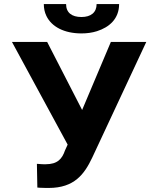

<svg xmlns="http://www.w3.org/2000/svg" viewBox="-20 -918 785 948"><path d="M207.3 10H220.5C347.6 10 396.7 -58.6 435 -139L702.3 -711H527.4L385.5 -375L212.8 -711H39L314 -204L300.8 -175C286.7 -133.9 264.4 -107 205.1 -107H195.8C191.7 -107 187.7 -107.2 183.7 -107.5L171.6 -108.5C167.5 -108.8 164.4 -109 162.2 -109L164.4 8C167.3 8.7 171.2 9 176 9C185.6 9 197.5 10 207.3 10ZM382.2 -834C334.4 -834 306.3 -855.4 306.3 -898H196.3C196.3 -876.7 200.5 -857.2 209 -839.5C234.6 -785.8 297.2 -753 382.2 -753C410.1 -753 435.6 -756.7 458.7 -764C519.5 -783.3 568.1 -825.2 568.1 -898H457C457 -856.6 429.1 -834 382.2 -834Z"/></svg>

Font: Asimov
Style: Wid
Weight: 500
Designer: Google
Version: Version 2.000980; 2014